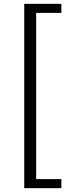

<svg xmlns="http://www.w3.org/2000/svg" viewBox="-20 -809 371 998"><path d="M106 -789H299V-742H168V122H299V169H106Z"/></svg>

Font: Noto Sans CJK KR DemiLight
Style: Regular
Weight: 350
Designer: Ryoko NISHIZUKA à€õÀ (kana & ideographs); Paul D. Hunt (Latin, Greek & Cyrillic); Wenlong ZHANG NG  (bopomofo); Sandoll 
Foundry: Adobe Systems Incorporated
Version: Version 1.004 April 21, 2017